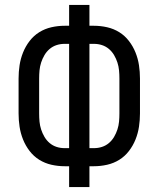

<svg xmlns="http://www.w3.org/2000/svg" viewBox="-20 -755 640 775"><path d="M259 0V-84H241Q214 -84 187.5 -90Q161 -96 138.5 -110Q116 -124 99.5 -145.5Q83 -167 73 -192Q63 -217 59 -243.5Q55 -270 55 -297V-438Q55 -465 59 -491.5Q63 -518 73 -543Q83 -568 99.5 -589.5Q116 -611 138.5 -625Q161 -639 187.5 -645Q214 -651 241 -651H259V-735H341V-651H359Q386 -651 412.5 -645Q439 -639 461.5 -625Q484 -611 500.5 -589.5Q517 -568 527 -543Q537 -518 541 -491.5Q545 -465 545 -438V-297Q545 -270 541 -243.5Q537 -217 527 -192Q517 -167 500.5 -145.5Q484 -124 461.5 -110Q439 -96 412.5 -90Q386 -84 359 -84H341V0ZM241 -157H259V-578H241Q224 -578 208.5 -573Q193 -568 180.5 -557.5Q168 -547 159.5 -532.5Q151 -518 146 -502.5Q141 -487 139.5 -471Q138 -455 138 -438V-297Q138 -280 139.5 -264Q141 -248 146 -232.5Q151 -217 159.5 -202.5Q168 -188 180.5 -177.5Q193 -167 208.5 -162Q224 -157 241 -157ZM341 -157H359Q376 -157 391.5 -162Q407 -167 419.5 -177.5Q432 -188 440.5 -202.5Q449 -217 454 -232.5Q459 -248 460.5 -264Q462 -280 462 -297V-438Q462 -455 460.5 -471Q459 -487 454 -502.5Q449 -518 440.5 -532.5Q432 -547 419.5 -557.5Q407 -568 391.5 -573Q376 -578 359 -578H341Z"/></svg>

Font: Iosevka SS04 Extended
Style: Regular
Weight: 400
Width: 7
Monospace: yes
Designer: Belleve Invis
Foundry: Belleve Invis
Version: Version 19.0.0; ttfautohint (v1.8.4)